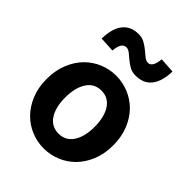

<svg xmlns="http://www.w3.org/2000/svg" viewBox="-236 -959 1098 1098"><g transform="rotate(45 313.0 -409.5)"><path d="M313 14Q260 14 211.5 -6Q163 -26 126 -63.5Q89 -101 66.5 -155.5Q44 -210 44 -279Q44 -349 66.5 -404Q89 -459 126 -496.5Q163 -534 211.5 -554Q260 -574 313 -574Q365 -574 414 -554Q463 -534 500 -496.5Q537 -459 559.5 -404Q582 -349 582 -279Q582 -210 559.5 -155.5Q537 -101 500 -63.5Q463 -26 414 -6Q365 14 313 14ZM313 -106Q370 -106 401 -153Q432 -200 432 -279Q432 -359 401 -406.5Q370 -454 313 -454Q256 -454 225 -406.5Q194 -359 194 -279Q194 -200 225 -153Q256 -106 313 -106ZM390 -652Q362 -652 340.5 -664Q319 -676 301.5 -691Q284 -706 269 -718Q254 -730 239 -730Q201 -730 195 -660L103 -665Q105 -748 138.5 -790.5Q172 -833 236 -833Q264 -833 285.5 -820.5Q307 -808 324.5 -793.5Q342 -779 357.5 -766.5Q373 -754 388 -754Q424 -754 430 -824L523 -818Q521 -737 487.5 -694.5Q454 -652 390 -652Z"/></g></svg>

Font: SpoqaHanSans-Bold
Style: Regular
Weight: 700
Designer: [Spoqa Han Sans] Dong-huui Kim \uAE40 \uB3D9 \uD718   [Noto Sans] Ryoko NISHIZUKA \u897F \u585A \u6DBC \u5B50  (kana & i
Foundry: Spoqa (http://www.spoqa-han-sans.com)
Version: Version 2.000